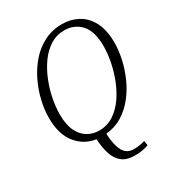

<svg xmlns="http://www.w3.org/2000/svg" viewBox="-218 -855 1102 1203"><g transform="rotate(-30 332.5 -254.0)"><path d="M402 217Q344 217 310.5 190.5Q277 164 262 116.5Q247 69 244 8Q161 -3 106.5 -70Q52 -137 52 -256Q52 -314 67 -378.5Q82 -443 111.5 -504.5Q141 -566 185 -616Q229 -666 287 -695.5Q345 -725 417 -725Q478 -725 529.5 -697.5Q581 -670 612.5 -611.5Q644 -553 644 -460Q644 -407 631 -346Q618 -285 592 -225Q566 -165 526 -114Q486 -63 433 -30Q380 3 314 9Q318 93 341.5 136Q365 179 416 179Q439 179 458.5 176Q478 173 497 167L502 201Q482 208 459 212.5Q436 217 402 217ZM287 -30Q344 -30 390 -59.5Q436 -89 470.5 -138Q505 -187 528 -246Q551 -305 562.5 -364.5Q574 -424 574 -474Q574 -585 527 -634.5Q480 -684 410 -684Q353 -684 307 -655Q261 -626 226.5 -577.5Q192 -529 168.5 -470Q145 -411 133.5 -351.5Q122 -292 122 -241Q122 -167 144.5 -120.5Q167 -74 204.5 -52Q242 -30 287 -30Z"/></g></svg>

Font: Noto Serif SemiCondensed Light
Style: Italic
Weight: 300
Width: 4
Italic angle: -12°
Designer: Monotype Design Team
Foundry: Monotype Imaging Inc.
Version: Version 2.013; ttfautohint (v1.8.4.7-5d5b)